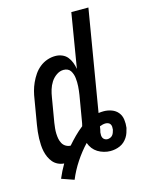

<svg xmlns="http://www.w3.org/2000/svg" viewBox="-124 -810 749 988"><g transform="rotate(-15 250.0 -316.0)"><path d="M148 103 82 80Q90 61 99 43Q108 25 118 8Q101 7 85.5 -0.5Q70 -8 59.5 -20.5Q49 -33 42 -48.5Q35 -64 31.5 -80.5Q28 -97 27 -114.5Q26 -132 26.5 -149.5Q27 -167 29 -185Q31 -203 34 -221L56 -351Q59 -372 64.5 -393Q70 -414 79.5 -435Q89 -456 102 -475Q115 -494 133 -508.5Q151 -523 172.5 -530.5Q194 -538 216 -538Q235 -538 252 -531Q269 -524 280 -510.5Q291 -497 297.5 -480Q304 -463 307 -445L355 -735H446L356 -197Q363 -198 369.5 -198.5Q376 -199 383 -199Q405 -199 425.5 -191.5Q446 -184 459 -168Q472 -152 475 -130Q478 -108 475 -86Q472 -74 468 -61.5Q464 -49 456.5 -37.5Q449 -26 439 -17Q429 -8 416.5 -2.5Q404 3 391 5.5Q378 8 365 8Q348 8 330.5 3Q313 -2 298.5 -11Q284 -20 273.5 -33.5Q263 -47 257 -64Q223 -28 195 14.5Q167 57 148 103ZM174 -72Q193 -94 213.5 -114.5Q234 -135 257 -153Q259 -160 260.5 -167.5Q262 -175 263 -182L285 -312Q287 -323 288 -334Q289 -345 290 -356.5Q291 -368 290.5 -379Q290 -390 289 -400.5Q288 -411 284.5 -421.5Q281 -432 275.5 -440.5Q270 -449 260.5 -453.5Q251 -458 239 -458Q219 -458 201 -445.5Q183 -433 171.5 -415Q160 -397 154 -377Q148 -357 145 -337L123 -207Q121 -193 119.5 -179Q118 -165 118.5 -150.5Q119 -136 121.5 -123Q124 -110 130.5 -98Q137 -86 149 -79Q161 -72 174 -72ZM366 -55Q373 -55 380.5 -58Q388 -61 393 -67Q398 -73 400.5 -80.5Q403 -88 405 -95Q406 -103 405.5 -110.5Q405 -118 401.5 -124Q398 -130 391 -133Q384 -136 376 -136Q368 -136 360.5 -134Q353 -132 345 -129V-128Q344 -120 342.5 -112.5Q341 -105 339 -98Q338 -90 338.5 -82.5Q339 -75 342 -69Q345 -63 351.5 -59Q358 -55 366 -55Z"/></g></svg>

Font: Iosevka Curly Medium Oblique
Style: Regular
Weight: 500
Italic angle: -9°
Monospace: yes
Designer: Belleve Invis
Foundry: Belleve Invis
Version: Version 11.1.0; ttfautohint (v1.8.3)